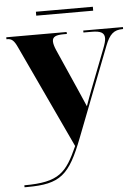

<svg xmlns="http://www.w3.org/2000/svg" viewBox="-61 -698 712 974"><g transform="rotate(-5 295.0 -211.0)"><path d="M159 -632H449V-652H159ZM24 220V230H37C207 230 254 189 325 4L500 -448C523 -507 545 -526 590 -526H592V-536H390V-526H432C477 -526 497 -516 497 -488C497 -475 492 -458 483 -435L404 -231C395 -207 385 -181 375 -152C363 -181 352 -204 335 -244L244 -450C236 -469 232 -483 232 -495C232 -518 250 -526 290 -526H306L305 -536H-2V-526H2C25 -526 37 -515 53 -480L298 44C239 175 202 220 24 220Z"/></g></svg>

Font: Noto Serif Display ExtraBold
Style: Regular
Weight: 800
Designer: Monotype Design Team
Foundry: Monotype Imaging Inc.
Version: Version 2.009